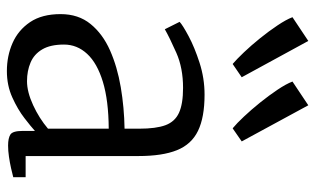

<svg xmlns="http://www.w3.org/2000/svg" viewBox="-199 -706 916 558"><g transform="rotate(90 259.0 -427.0)"><path d="M186.5 11Q142.5 11 105 -5.5Q67.5 -22 44.2 -56.5Q21 -91 21 -145Q21 -197 49.8 -232.2Q78.5 -267.5 126.5 -288.8Q174.5 -310 233.5 -320Q292.5 -330 354 -331V-373.5Q354 -422.5 343.8 -450Q333.5 -477.5 307.8 -489.2Q282 -501 235.5 -501Q177.5 -501 133.5 -481.5Q89.5 -462 65 -448L43.5 -491Q53 -500 85.2 -517.2Q117.5 -534.5 162.5 -549Q207.5 -563.5 255 -563.5Q321 -563.5 360.2 -544.5Q399.5 -525.5 416.5 -483.2Q433.5 -441 433.5 -371.5V-43.5H495V-7.5Q484 -4.5 468.2 -1Q452.5 2.5 435.2 5Q418 7.5 403 7.5Q381.5 7.5 371 0.8Q360.5 -6 360.5 -34.5V-70.5Q348.5 -59.5 323.2 -40Q298 -20.5 263.2 -4.8Q228.5 11 186.5 11ZM216 -47.5Q247 -47.5 285.5 -65.2Q324 -83 354 -108.5V-285Q272 -284.5 217.8 -268Q163.5 -251.5 136.5 -222.2Q109.5 -193 109.5 -155Q109.5 -115.5 123.5 -91.8Q137.5 -68 161.8 -57.8Q186 -47.5 216 -47.5ZM165.5 -645.5Q152 -657 132 -678Q112 -699 91.2 -724.8Q70.5 -750.5 53.8 -775.5Q37 -800.5 30 -819L99 -865L204.5 -671.5L166.5 -645.5ZM352.5 -645.5Q338.5 -657 318.8 -678Q299 -699 278.2 -724.8Q257.5 -750.5 240.8 -775.5Q224 -800.5 217 -819L286 -865L391 -671.5L353.5 -645.5Z"/></g></svg>

Font: Merriweather 24pt Light
Style: Regular
Weight: 300
Designer: Eben Sorkin
Foundry: Eben Sorkin
Version: Version 2.100